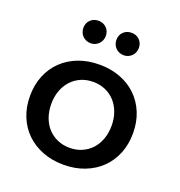

<svg xmlns="http://www.w3.org/2000/svg" viewBox="-134 -855 911 972"><g transform="rotate(20 321.5 -369.0)"><path d="M314 -535Q375.5 -535 426.5 -515.5Q477.5 -496 514 -460.5Q550.5 -425 570.8 -375.5Q591 -326 591 -266Q591 -206 570.8 -156.2Q550.5 -106.5 514 -71Q477.5 -35.5 426.5 -15.8Q375.5 4 314 4Q252 4 201 -15.8Q150 -35.5 113.2 -71Q76.5 -106.5 56.2 -156.2Q36 -206 36 -266Q36 -326 56.2 -375.5Q76.5 -425 113.2 -460.5Q150 -496 201 -515.5Q252 -535 314 -535ZM314 -442Q278 -442 248 -429Q218 -416 196.5 -392.5Q175 -369 163 -336.5Q151 -304 151 -265Q151 -225.5 163 -192.5Q175 -159.5 196.5 -136.2Q218 -113 248 -100Q278 -87 314 -87Q349.5 -87 379.2 -100Q409 -113 430.5 -136.2Q452 -159.5 464 -192.5Q476 -225.5 476 -265Q476 -304 464 -336.5Q452 -369 430.5 -392.5Q409 -416 379.2 -429Q349.5 -442 314 -442ZM233 -742Q246 -742 256.8 -737.5Q267.5 -733 275.8 -725Q284 -717 288.5 -706Q293 -695 293 -682Q293 -669.5 288.5 -658.2Q284 -647 275.8 -638.8Q267.5 -630.5 256.8 -625.8Q246 -621 233 -621Q220 -621 208.8 -625.8Q197.5 -630.5 189.2 -638.8Q181 -647 176.5 -658.2Q172 -669.5 172 -682Q172 -708.5 189.2 -725.2Q206.5 -742 233 -742ZM411 -742Q424 -742 434.8 -737.5Q445.5 -733 453.8 -725Q462 -717 466.5 -706Q471 -695 471 -682Q471 -669.5 466.5 -658.2Q462 -647 453.8 -638.8Q445.5 -630.5 434.8 -625.8Q424 -621 411 -621Q398 -621 386.8 -625.8Q375.5 -630.5 367.2 -638.8Q359 -647 354.5 -658.2Q350 -669.5 350 -682Q350 -708.5 367.2 -725.2Q384.5 -742 411 -742Z"/></g></svg>

Font: Argentum Sans
Style: Regular
Weight: 400
Designer: Julieta Ulanovsky, Owen Earl, Chris M. Simpson, Rasmus Andersson, Cristiano Sobral
Foundry: The Argentum Sans Project Authors
Version: Version 3.135; ttfautohint (v1.8.4.7-5d5b-dirty)